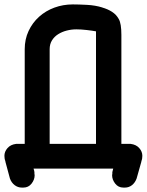

<svg xmlns="http://www.w3.org/2000/svg" viewBox="-28 -754 665 870"><path d="M124 10Q127 18 128 26V33Q128 35 128.5 36.5Q129 38 129 40Q129 60 115 78Q101 96 78 96H71Q53 96 38.5 85Q24 74 17 55L-4 -23L-3 -22Q-6 -29 -7 -35.5Q-8 -42 -8 -48Q-8 -67 6 -83Q20 -99 45 -102H84V-531Q84 -576 101.5 -613.5Q119 -651 149 -678Q179 -705 218.5 -719.5Q258 -734 302 -734Q328 -734 366 -732Q404 -730 436 -720H435Q460 -713 479.5 -700.5Q499 -688 510 -668Q522 -648 522 -596V-102H564Q589 -99 603 -83Q617 -67 617 -48Q617 -42 616 -35.5Q615 -29 612 -22L613 -23Q608 -3 602 16Q596 35 591 55Q584 74 570 85Q556 96 538 96H531Q508 96 494 78Q480 60 480 40Q480 38 480.5 36.5Q481 35 481 33V26L485 10ZM197 -102H407V-612Q391 -615 365 -618Q339 -621 318 -621Q296 -621 274.5 -615.5Q253 -610 235.5 -599Q218 -588 207.5 -571Q197 -554 197 -531Z"/></svg>

Font: VDS
Style: Bold
Weight: 700
Designer: artmaker
Foundry: artmaker
Version: Version 1.000 2009 initial release